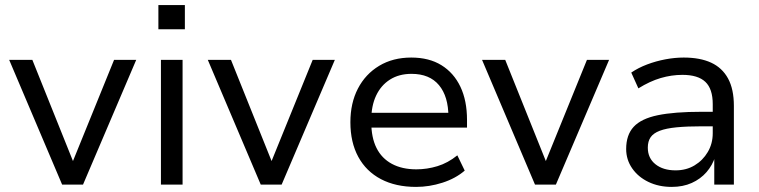

<svg xmlns="http://www.w3.org/2000/svg" viewBox="-20 -725 2982 754"><path d="M224 0 16 -490H107L274 -74H259L428 -490H515L306 0Z M602 -610V-705H706V-610ZM612 0V-490H697V0Z M1004 0 796 -490H887L1054 -74H1039L1208 -490H1295L1086 0Z M1614 9Q1534 9 1476 -21.5Q1418 -52 1387 -109Q1356 -166 1356 -245Q1356 -320 1385.5 -377Q1415 -434 1469 -466.5Q1523 -499 1595 -499Q1665 -499 1713.5 -469Q1762 -439 1788 -384.5Q1814 -330 1814 -254V-224H1420V-282H1758L1741 -266Q1741 -346 1704 -390.5Q1667 -435 1596 -435Q1547 -435 1511.5 -412.5Q1476 -390 1457 -349.5Q1438 -309 1438 -254V-246Q1438 -185 1458.5 -144Q1479 -103 1519 -81.5Q1559 -60 1615 -60Q1657 -60 1698 -72.5Q1739 -85 1776 -115L1805 -55Q1769 -24 1717.5 -7.5Q1666 9 1614 9Z M2081 0 1873 -490H1964L2131 -74H2116L2285 -490H2372L2163 0Z M2618 9Q2567 9 2526.5 -10.5Q2486 -30 2462.5 -64Q2439 -98 2439 -140Q2439 -195 2468.5 -227Q2498 -259 2563 -272.5Q2628 -286 2735 -286H2793V-229H2738Q2678 -229 2637 -225Q2596 -221 2571 -211.5Q2546 -202 2535 -186Q2524 -170 2524 -145Q2524 -104 2554 -80Q2584 -56 2633 -56Q2675 -56 2707.5 -75.5Q2740 -95 2759.5 -128Q2779 -161 2779 -202V-316Q2779 -376 2750 -403.5Q2721 -431 2660 -431Q2617 -431 2574.5 -418.5Q2532 -406 2487 -378L2459 -440Q2487 -459 2521.5 -472Q2556 -485 2593 -492Q2630 -499 2665 -499Q2729 -499 2772.5 -479Q2816 -459 2839 -417Q2862 -375 2862 -309V0H2785V-111H2789Q2778 -76 2754.5 -49Q2731 -22 2696.5 -6.5Q2662 9 2618 9Z"/></svg>

Font: Nunito Sans 10pt
Style: Regular
Weight: 400
Designer: Vernon Adams
Foundry: Vernon Adams
Version: Version 3.101;gftools[0.9.27]